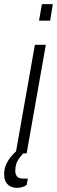

<svg xmlns="http://www.w3.org/2000/svg" viewBox="-61 -743 276 930"><path d="M15 0 108 -526H161L68 0ZM128 -643 142 -723H195L182 -643ZM21 167Q5 167 -9 160.5Q-23 154 -32 139.5Q-41 125 -41 102Q-41 77 -32.5 56.5Q-24 36 -10 18.5Q4 1 19 -12H61L60 -8Q47 3 30 26.5Q13 50 13 85Q13 101 21.5 111.5Q30 122 51 122H74L68 153Q57 161 44 164Q31 167 21 167Z"/></svg>

Font: Archivo Condensed ExtraLight
Style: Italic
Weight: 250
Width: 3
Italic angle: -10°
Designer: Hector Gatti
Foundry: Omnibus-Type
Version: Version 2.001